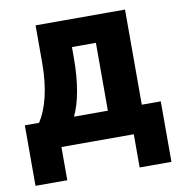

<svg xmlns="http://www.w3.org/2000/svg" viewBox="-76 -586 751 797"><g transform="rotate(-10 300.0 -188.0)"><path d="M10 140H144V0H449V140H583V-115H503V-516H126V-358C126 -248 104 -167 70 -115H10ZM217 -115C243 -167 259 -250 259 -354V-401H360V-115Z"/></g></svg>

Font: IBM Plex Mono
Style: Bold
Weight: 700
Monospace: yes
Designer: Mike Abbink, Paul van der Laan, Pieter van Rosmalen
Foundry: Bold Monday
Version: Version 2.004